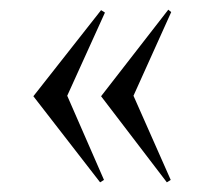

<svg xmlns="http://www.w3.org/2000/svg" viewBox="-20 -415 430 397"><path d="M256 -217 333 -43 325 -38 189 -216 328 -395 334 -390ZM119 -217 195 -43 187 -38 49 -216 189 -394 197 -389Z"/></svg>

Font: Forum
Style: Regular
Weight: 400
Designer: Denis Masharov
Foundry: Denis Masharov
Version: Version 1.000